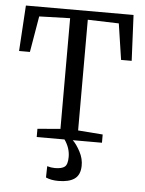

<svg xmlns="http://www.w3.org/2000/svg" viewBox="-52 -592 613 812"><g transform="rotate(5 254.0 -186.5)"><path d="M119 0V-35L216 -43V-513L85 -509L59 -356H13L25 -550H482L491 -356H446L423 -509L291 -513V-43L396 -35V0H272Q288 15 304 45Q320 75 319 106Q318 144 294.5 160.5Q271 177 226 177Q195 177 173 167L174 119Q191 124 207 124Q236 124 248.5 114Q261 104 261 72Q261 34 237 0Z"/></g></svg>

Font: Aikya
Style: Regular
Weight: 400
Designer: Neelakash Kshetrimayum (Latin subset based on Merriweather by Eben Sorkin)
Foundry: Brand New Type
Version: Version 1.00 b005